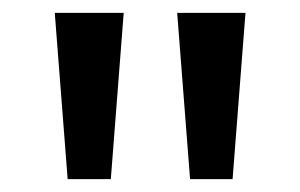

<svg xmlns="http://www.w3.org/2000/svg" viewBox="-20 -734 466 298"><path d="M172 -714H65L85 -456H152ZM361 -714H255L275 -456H341Z"/></svg>

Font: Noto Sans Medefaidrin Medium
Style: Regular
Weight: 500
Designer: Dalton Maag Ltd
Foundry: Dalton Maag Ltd
Version: Version 1.002